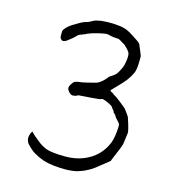

<svg xmlns="http://www.w3.org/2000/svg" viewBox="-105 -767 796 875"><g transform="rotate(15 293.0 -330.0)"><path d="M423.8 -566.4Q420.9 -576.2 396.5 -598.6L395.5 -599.6Q385.7 -604.5 376 -611.3Q364.3 -619.1 357.4 -618.2Q351.6 -618.2 341.3 -619.1Q331.1 -620.1 320.3 -623Q307.6 -627 293.9 -624Q280.3 -622.1 259.8 -616.7Q239.3 -611.3 226.6 -606.4Q213.9 -601.6 211.9 -599.6H210.9V-598.6Q210 -598.6 209 -597.7Q202.1 -597.7 200.2 -594.7Q198.2 -593.8 197.3 -593.8H196.3V-592.8L193.4 -591.8H192.4H190.4L183.6 -587.9Q179.7 -585.9 174.8 -581.1Q171.9 -578.1 170.9 -576.2H169.9Q165 -571.3 161.1 -567.4Q156.2 -564.5 153.3 -561.5L135.7 -547.9Q126 -543 121.1 -543Q115.2 -543.9 113.3 -545.9Q109.4 -550.8 107.4 -552.7Q105.5 -558.6 105.5 -562.5Q105.5 -567.4 105.5 -573.2Q105.5 -584 106.4 -586.9Q108.4 -594.7 118.2 -604.5Q128.9 -615.2 142.6 -624Q148.4 -627.9 170.9 -640.6Q184.6 -648.4 192.4 -651.4Q212.9 -656.2 224.6 -664.1Q237.3 -670.9 242.2 -671.9Q252.9 -674.8 265.6 -676.8Q273.4 -677.7 293.9 -678.7Q312.5 -678.7 322.3 -678.7Q350.6 -676.8 356.4 -675.8Q369.1 -673.8 383.8 -668.9Q389.6 -667 406.2 -658.2Q415 -652.3 427.7 -644.5Q441.4 -635.7 448.2 -630.9Q457 -624 460 -620.1V-619.1Q461.9 -618.2 464.8 -608.4L474.6 -585.9Q475.6 -581.1 478.5 -576.2Q479.5 -572.3 481.4 -567.4Q481.4 -557.6 481.4 -547.9Q481.4 -503.9 472.7 -486.3Q463.9 -467.8 450.2 -449.2Q435.5 -430.7 419.9 -415Q404.3 -398.4 391.6 -385.7L387.7 -382.8L390.6 -378.9Q393.6 -376 396.5 -374H397.5Q399.4 -374 402.3 -371.6Q405.3 -369.1 407.2 -367.2Q410.2 -365.2 416 -362.3Q418.9 -361.3 444.3 -341.8Q469.7 -321.3 472.7 -318.4Q494.1 -290 496.1 -285.2Q517.6 -222.7 514.6 -211.9Q513.7 -207 507.8 -161.1Q505.9 -149.4 475.6 -79.1Q474.6 -78.1 474.6 -76.2L472.7 -70.3H470.7L469.7 -69.3L466.8 -66.4Q445.3 -49.8 423.8 -32.2Q404.3 -15.6 382.8 -4.9Q361.3 6.8 336.9 13.7Q311.5 19.5 280.3 19.5Q252.9 19.5 226.6 16.6Q200.2 13.7 175.8 5.9Q151.4 -2.9 129.9 -15.6Q112.3 -26.4 91.8 -48.8Q86.9 -54.7 85 -61.5Q82 -68.4 82 -76.2Q82 -83 85.9 -95.7Q87.9 -101.6 93.8 -108.4Q105.5 -93.8 133.8 -72.3Q150.4 -58.6 169.9 -49.8Q188.5 -42 211.9 -40Q234.4 -37.1 266.6 -37.1Q313.5 -37.1 350.6 -51.8Q387.7 -66.4 413.6 -91.8Q439.5 -117.2 454.1 -153.3Q464.8 -181.6 466.8 -230.5Q467.8 -244.1 460 -251Q442.4 -268.6 440.4 -275.4Q439.5 -276.4 437.5 -279.3L436.5 -280.3V-281.2H435.5L434.6 -282.2L433.6 -283.2L431.6 -285.2L427.7 -289.1Q427.7 -294.9 420.9 -300.8Q418 -302.7 416.5 -307.1Q415 -311.5 407.2 -316.4Q399.4 -320.3 392.6 -324.2Q384.8 -328.1 376 -331.1Q374 -331.1 370.6 -332.5Q367.2 -334 366.2 -334Q365.2 -334 362.8 -334Q360.4 -334 357.4 -332Q350.6 -329.1 308.6 -326.2Q259.8 -322.3 254.9 -322.3H253.9Q250 -321.3 246.1 -318.4Q244.1 -317.4 241.2 -316.4Q232.4 -314.5 227.5 -314.5Q218.8 -314.5 209.5 -324.7Q200.2 -335 200.2 -342.8H201.2H200.2Q200.2 -352.5 207 -361.3Q215.8 -376 220.7 -376V-377Q222.7 -377 227.5 -378.9H228.5Q231.4 -380.9 236.3 -380.9Q253.9 -382.8 278.3 -388.7Q310.5 -396.5 319.3 -399.4Q338.9 -407.2 359.4 -431.6Q362.3 -434.6 363.3 -436.5L366.2 -440.4L376 -446.3Q390.6 -456.1 396.5 -462.9Q404.3 -473.6 411.1 -487.3Q418 -500 420.9 -513.7Q428.7 -550.8 423.8 -566.4ZM466.8 -66.4H465.8Z"/></g></svg>

Font: ToneOZ-YinPZ-Tsuipita-TC
Style: Regular
Weight: 400
Designer: ÂÆ£ÂøóÂáåJeffrey Xuan(jeffreyx@gmail.com, ToneOZ.com) ÈòøÂù§(cjkFonts)
Foundry: ToneOZ
Version: Version 0.24071